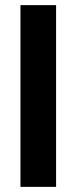

<svg xmlns="http://www.w3.org/2000/svg" viewBox="-20 -727 297 747"><path d="M59.6 -707H198.2V0H59.6Z"/></svg>

Font: Wanted Sans
Style: Bold
Weight: 700
Designer: Original Design by Kil Hyung-jin and Kang Hanbin, Wanted Lab, Inc; Hangeul from Source Han Sans by Jang Soo-young and Ka
Foundry: Wanted Lab, Inc.
Version: Version 1.000